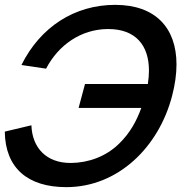

<svg xmlns="http://www.w3.org/2000/svg" viewBox="-24 -755 758 790"><path d="M249 15C462 15 629.2 -150 684 -360C696.2 -406.7 702.2 -450.2 702.2 -489.9C702.2 -640.2 615.7 -735 450 -735C283 -735 142.2 -644.5 64.2 -487.5L165.6 -472.5C217.2 -571.5 310.4 -634 417.3 -635.5C418.7 -635.5 420.2 -635.5 421.6 -635.5C534.8 -635.5 588.9 -567.6 588.9 -464.7C588.9 -447.2 587.4 -428.8 584.3 -409.5H325.8L299.4 -311H557.4C538.3 -258.5 511.9 -208.5 466.6 -164.5C412.1 -110.5 339.9 -85.5 269.7 -84.5C268.5 -84.5 267.3 -84.5 266.1 -84.5C166.9 -84.5 108.5 -146.6 105.2 -239.5L-4.3 -213.5C-2.4 -63.5 90 15 249 15Z"/></svg>

Font: Manrope
Style: SemiBoldItalic
Weight: 600
Italic angle: -15°
Designer: Mikhail Sharanda
Foundry: Mikhail Sharanda
Version: Version 4.502;hotconv 1.0.109;makeotfexe 2.5.65596